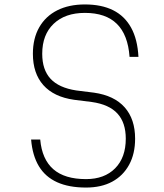

<svg xmlns="http://www.w3.org/2000/svg" viewBox="-20 -832 740 864"><path d="M161 -204Q169 -115 220 -70.5Q271 -26 367 -26Q450 -26 498 -74.5Q546 -123 546 -208Q546 -280 508.5 -321Q471 -362 393 -373L313 -383Q222 -396 175 -449Q128 -502 128 -590Q128 -659 156.5 -709Q185 -759 237.5 -785.5Q290 -812 362 -812Q437 -812 489 -786Q541 -760 570 -707.5Q599 -655 603 -576H563Q556 -675 506 -724.5Q456 -774 362 -774Q273 -774 221.5 -725Q170 -676 170 -590Q170 -518 207.5 -477.5Q245 -437 323 -425L403 -415Q494 -402 541 -349Q588 -296 588 -208Q588 -140 561 -90.5Q534 -41 485 -14.5Q436 12 367 12Q290 12 237 -12Q184 -36 155 -84Q126 -132 120 -204Z"/></svg>

Font: Martian Mono SemiExpanded Thin
Style: Regular
Weight: 250
Monospace: yes
Version: Version 0.930